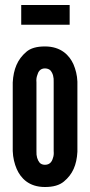

<svg xmlns="http://www.w3.org/2000/svg" viewBox="-20 -741 361 769"><path d="M65 -721H259V-642H65ZM290 -133C287 -80 271 -43 236 -14C218 1 193 8 160 8C95 8 63 -28 47 -64C38 -85 32 -109 31 -136V-411C34 -464 50 -503 85 -533C102 -548 127 -555 160 -555C225 -555 258 -519 274 -484C283 -463 289 -440 290 -414ZM195 -411C196 -432 192 -447 182 -459C177 -464 169 -467 160 -467C141 -467 133 -454 129 -439C126 -431 125 -422 126 -411V-136C125 -115 130 -100 139 -89C144 -84 151 -81 160 -81C179 -81 188 -93 192 -108C195 -116 196 -125 195 -136Z"/></svg>

Font: League Gothic
Style: Regular
Weight: 400
Designer: The League of Moveable Type
Version: Version 1.560;PS 001.560;hotconv 1.0.56;makeotf.lib2.0.21325